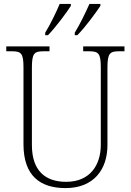

<svg xmlns="http://www.w3.org/2000/svg" viewBox="-20 -951 670 981"><path d="M362 -784V-771H375C415 -811 470 -886 493 -921V-931H437C417 -886 390 -830 362 -784ZM211 -784V-771H225C264 -811 320 -886 342 -921V-931H285C266 -886 239 -830 211 -784ZM315 10C459 10 529 -85 529 -210V-605C529 -679 541 -689 589 -689H616V-714H405V-689H435C483 -689 495 -679 495 -606V-211C495 -110 442 -22 318 -22C211 -22 143 -79 143 -210V-605C143 -679 155 -689 203 -689H233V-714H12V-689H40C88 -689 100 -679 100 -607V-214C100 -53 185 10 315 10Z"/></svg>

Font: Noto Serif Devanagari SemiCondensed ExtraLight
Style: Regular
Weight: 200
Width: 4
Designer: Universal Thirst, Indian Type Foundry and the Monotype Design Team
Foundry: Monotype Imaging Inc.
Version: Version 2.004